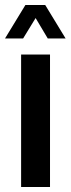

<svg xmlns="http://www.w3.org/2000/svg" viewBox="-41 -744 281 764"><path d="M43 0V-527H158V0ZM-21 -591 60 -724H139L220 -591H149L80 -707H122L51 -591Z"/></svg>

Font: Archivo ExtraCondensed
Style: Bold
Weight: 700
Width: 2
Designer: Hector Gatti
Foundry: Omnibus-Type
Version: Version 2.001